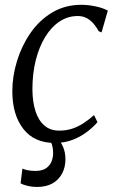

<svg xmlns="http://www.w3.org/2000/svg" viewBox="-20 -570 479 779"><path d="M202 10Q119 10 74.5 -47.2Q30 -104.5 30 -200Q30 -260 48.8 -321.8Q67.5 -383.5 103.2 -435.5Q139 -487.5 191.2 -519Q243.5 -550.5 310.5 -550.5Q336.5 -550.5 366.2 -544.5Q396 -538.5 417.5 -527L392 -438.5L380.5 -443.5Q368 -465.5 354.8 -479Q341.5 -492.5 327 -498.8Q312.5 -505 295.5 -505Q255.5 -505 222 -483Q188.5 -461 163.8 -420.8Q139 -380.5 125.2 -326.2Q111.5 -272 111.5 -207Q112 -156 124 -118.8Q136 -81.5 160 -60.8Q184 -40 220 -40Q249 -40 272.5 -47.8Q296 -55.5 317.8 -69.5Q339.5 -83.5 361.5 -103L375.5 -74.5Q361 -57 336 -37.2Q311 -17.5 277.5 -3.8Q244 10 202 10ZM130 188.5Q109.5 188.5 91.2 184Q73 179.5 63.5 173.5L71 114Q79 118 93 120.8Q107 123.5 123.5 123.5Q152 123.5 167.8 112Q183.5 100.5 189.5 84Q195.5 67.5 195.5 53Q195.5 32 190.8 17Q186 2 177 -11.5L196 -13.5L212.5 -11.5Q226.5 4.5 236 26.2Q245.5 48 245.5 76.5Q245.5 108 232.2 133.5Q219 159 193.5 173.8Q168 188.5 130 188.5Z"/></svg>

Font: Merriweather 60pt Light
Style: Italic
Weight: 300
Italic angle: -7.8°
Version: Version 2.101